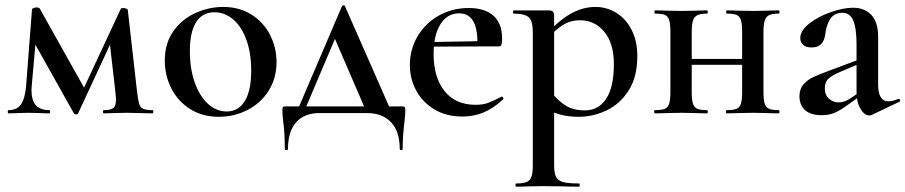

<svg xmlns="http://www.w3.org/2000/svg" viewBox="-20 -425 3395 720"><path d="M553 0Q524 0 508 -1L456 -2L404 -1Q392 0 369 0Q366 0 366 -6Q366 -12 369 -12Q395 -12 405 -20Q415 -28 415 -53Q415 -58 413 -78L390 -278L428 -334L273 0Q272 4 265 4Q260 4 257 0L104 -273L119 -327L99 -104L98 -88Q98 -49 114.5 -30.5Q131 -12 165 -12Q168 -12 168 -6Q168 0 165 0Q143 0 131 -1L88 -2L46 -1Q34 0 12 0Q9 0 9 -6Q9 -12 12 -12Q44 -12 59 -34Q74 -56 78 -104L100 -390Q101 -393 106 -395Q111 -397 117 -397Q126 -397 129 -393L301 -86L282 -68L433 -392Q435 -395 442 -395Q447 -395 452.5 -393Q458 -391 459 -389L494 -81Q498 -48 502 -35Q506 -22 517 -17Q528 -12 553 -12Q555 -12 555 -6Q555 0 553 0Z M598 -198Q598 -263 630.5 -308.5Q663 -354 713.5 -376.5Q764 -399 817 -399Q878 -399 923.5 -370Q969 -341 993 -293.5Q1017 -246 1017 -192Q1017 -132 987.5 -85Q958 -38 908 -12.5Q858 13 800 13Q740 13 694 -15.5Q648 -44 623 -92.5Q598 -141 598 -198ZM922 -160Q922 -227 903.5 -277Q885 -327 853.5 -353Q822 -379 784 -379Q739 -379 715.5 -342Q692 -305 692 -233Q692 -168 710 -116.5Q728 -65 759.5 -36Q791 -7 830 -7Q874 -7 898 -46Q922 -85 922 -160Z M1274 -401 1450 -1H1356L1231 -291L1267 -352L1118 -1H1091L1262 -401Q1264 -405 1268.5 -405Q1273 -405 1274 -401ZM1042 30Q1039 8 1039 -12Q1039 -21 1041 -23.5Q1043 -26 1050 -26H1488Q1496 -26 1498 -23Q1500 -20 1500 -12Q1500 0 1499 10.5Q1498 21 1497 29Q1490 85 1490 133Q1490 138 1484.5 138Q1479 138 1479 133Q1479 68 1446.5 33.5Q1414 -1 1356 -1H1178Q1121 -1 1090.5 33.5Q1060 68 1060 133Q1060 138 1054 138Q1048 138 1048 133Q1048 72 1042 30Z M1517 -181Q1517 -240 1546 -289Q1575 -338 1625.5 -366.5Q1676 -395 1738 -395Q1798 -395 1830.5 -366Q1863 -337 1863 -280Q1863 -265 1860.5 -258Q1858 -251 1852 -251H1770Q1775 -375 1702 -375Q1657 -375 1631.5 -334Q1606 -293 1606 -223Q1606 -135 1647 -83.5Q1688 -32 1763 -32Q1791 -32 1810 -39Q1829 -46 1860 -62L1862 -63Q1864 -63 1866.5 -59Q1869 -55 1867 -53Q1831 -19 1794 -3.5Q1757 12 1714 12Q1653 12 1608.5 -15Q1564 -42 1540.5 -86Q1517 -130 1517 -181ZM1576 -267 1798 -271V-251L1577 -250Z M1916 263Q1942 263 1955 257.5Q1968 252 1973 237.5Q1978 223 1978 194V-305Q1978 -347 1962.5 -360.5Q1947 -374 1906 -374Q1904 -374 1904 -380Q1904 -386 1906 -386H2037Q2050 -386 2054 -381Q2058 -376 2058 -362V194Q2058 224 2065 238Q2072 252 2091 257.5Q2110 263 2151 263Q2154 263 2154 269Q2154 275 2151 275Q2115 275 2095 274L2017 273L1958 274Q1943 275 1916 275Q1913 275 1913 269Q1913 263 1916 263ZM2019 -18 2047 -79Q2075 -45 2103 -28Q2131 -11 2174 -11Q2224 -11 2253 -54.5Q2282 -98 2282 -184Q2282 -263 2246 -306Q2210 -349 2155 -349Q2119 -349 2090.5 -331Q2062 -313 2030 -277L2020 -287Q2071 -345 2117.5 -372Q2164 -399 2213 -399Q2255 -399 2291 -377Q2327 -355 2348.5 -313Q2370 -271 2370 -215Q2370 -136 2337 -85Q2304 -34 2253.5 -10.5Q2203 13 2151 13Q2114 13 2086.5 6Q2059 -1 2019 -18Z M2533 -204H2802V-182H2533ZM2437 -374Q2434 -374 2434 -380Q2434 -386 2437 -386Q2464 -386 2479 -385L2536 -384L2590 -385Q2606 -386 2632 -386Q2634 -386 2634 -380Q2634 -374 2632 -374Q2607 -374 2595 -368Q2583 -362 2578.5 -347.5Q2574 -333 2574 -303V-81Q2574 -51 2578.5 -36.5Q2583 -22 2595 -17Q2607 -12 2632 -12Q2634 -12 2634 -6Q2634 0 2632 0Q2605 0 2589 -1L2536 -2L2479 -1Q2464 0 2436 0Q2433 0 2433 -6Q2433 -12 2436 -12Q2461 -12 2473 -17Q2485 -22 2489.5 -36.5Q2494 -51 2494 -81V-305Q2494 -335 2489.5 -349.5Q2485 -364 2473.5 -369Q2462 -374 2437 -374ZM2706 -374Q2703 -374 2703 -380Q2703 -386 2706 -386Q2733 -386 2748 -385L2805 -384L2859 -385Q2875 -386 2901 -386Q2903 -386 2903 -380Q2903 -374 2901 -374Q2876 -374 2864 -368Q2852 -362 2847.5 -347.5Q2843 -333 2843 -303V-81Q2843 -51 2847.5 -36.5Q2852 -22 2864 -17Q2876 -12 2901 -12Q2903 -12 2903 -6Q2903 0 2901 0Q2874 0 2858 -1L2805 -2L2747 -1Q2732 0 2705 0Q2702 0 2702 -6Q2702 -12 2705 -12Q2730 -12 2742 -17Q2754 -22 2758.5 -36.5Q2763 -51 2763 -81V-305Q2763 -335 2758.5 -349.5Q2754 -364 2742.5 -369Q2731 -374 2706 -374Z M3240 8Q3222 8 3207 -16.5Q3192 -41 3192 -82V-258Q3192 -320 3179.5 -348.5Q3167 -377 3140 -377Q3107 -377 3092.5 -352.5Q3078 -328 3075 -298Q3069 -247 3024 -247Q3002 -247 2991.5 -257Q2981 -267 2981 -282Q2981 -310 3014.5 -336.5Q3048 -363 3095.5 -379.5Q3143 -396 3179 -396Q3222 -396 3247.5 -369Q3273 -342 3273 -288V-108Q3273 -45 3312 -45Q3327 -45 3348 -54H3350Q3354 -54 3355 -49.5Q3356 -45 3352 -43L3249 6Q3245 8 3240 8ZM2978 -64Q2978 -91 2992.5 -108Q3007 -125 3029 -135.5Q3051 -146 3095 -162L3202 -202L3205 -187L3132 -156Q3105 -145 3089 -132Q3073 -119 3073 -93Q3073 -69 3088.5 -55Q3104 -41 3125 -41Q3144 -41 3164 -53L3218 -89L3219 -74L3148 -24Q3124 -7 3104.5 0Q3085 7 3061 7Q3020 7 2999 -12Q2978 -31 2978 -64Z"/></svg>

Font: Cormorant Garamond SemiBold
Style: Regular
Weight: 600
Designer: Christian Thalmann (Catharsis Fonts)
Foundry: Catharsis Fonts
Version: Version 4.000